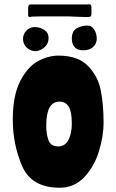

<svg xmlns="http://www.w3.org/2000/svg" viewBox="-20 -859 546 901"><path d="M40 -297Q40 -409 74 -476.5Q108 -544 156.5 -571Q205 -598 254 -598Q346 -598 393 -549.5Q440 -501 453 -434.5Q466 -368 466 -285Q466 -218 443.5 -146.5Q421 -75 374.5 -26.5Q328 22 260 22Q128 22 84 -79.5Q40 -181 40 -297ZM317 -278Q317 -335 302.5 -358.5Q288 -382 259 -382Q197 -382 197 -270Q197 -228 208 -200Q219 -172 253 -172Q286 -172 301.5 -203Q317 -234 317 -278ZM317 -677Q317 -713 339.5 -726Q362 -739 391 -739Q410 -739 422 -720.5Q434 -702 434 -677Q434 -655 417.5 -639Q401 -623 371 -623Q342 -623 329.5 -639Q317 -655 317 -677ZM88 -677Q88 -698 103.5 -715Q119 -732 142 -732Q168 -732 188 -718.5Q208 -705 208 -681Q208 -653 187.5 -636Q167 -619 146 -619Q124 -619 106 -635Q88 -651 88 -677ZM112 -792V-819Q112 -829 114.5 -833.5Q117 -838 123 -838H391L398 -839Q405 -839 407 -835Q409 -831 409 -822V-792Q409 -785 405 -782Q401 -779 387 -779L351 -780Q317 -782 303 -782H171Q125 -782 120 -779Q115 -779 113.5 -782Q112 -785 112 -792Z"/></svg>

Font: Barriecito
Style: Regular
Weight: 400
Designer: Pablo Cosgaya & Sergio Jiménez
Foundry: Pablo Cosgaya & Sergio Jiménez
Version: Version 1.001